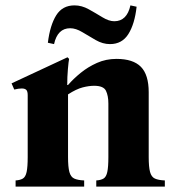

<svg xmlns="http://www.w3.org/2000/svg" viewBox="-20 -694 654 714"><path d="M533 -110Q533 -73 538 -54.5Q543 -36 556 -30Q569 -24 593 -23V0H338V-23Q355 -24 365 -30Q375 -36 379 -54.5Q383 -73 383 -110V-309Q383 -338 374 -356.5Q365 -375 330 -375Q311 -375 287.5 -369Q264 -363 233 -343V-110Q233 -73 238 -54.5Q243 -36 256 -30Q269 -24 293 -23V0H38V-23Q55 -24 65 -30Q75 -36 79 -54.5Q83 -73 83 -110V-340Q83 -355 77.5 -360Q72 -365 61 -365Q49 -365 33 -361L23 -384L231 -481L237 -475Q235 -466 232.5 -437Q230 -408 230 -378H233Q253 -401 280 -423Q307 -445 340.5 -460Q374 -475 413 -475Q475 -475 504 -445.5Q533 -416 533 -351ZM241 -589Q194 -589 181 -530L158 -535Q166 -600 189 -637Q212 -674 257 -674Q284 -674 310 -659.5Q336 -645 360.5 -630Q385 -615 405 -615Q452 -615 465 -674L488 -669Q481 -605 457.5 -567.5Q434 -530 389 -530Q362 -530 336 -545Q310 -560 286 -574.5Q262 -589 241 -589Z"/></svg>

Font: Bona Nova
Style: Bold
Weight: 700
Designer: Mateusz Machalski
Foundry: Capitalics
Version: Version 4.001; ttfautohint (v1.8.3)